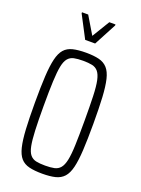

<svg xmlns="http://www.w3.org/2000/svg" viewBox="-167 -969 770 1050"><g transform="rotate(20 218.0 -444.0)"><path d="M218 8Q173 8 142 0.5Q111 -7 92.5 -28Q74 -49 64.5 -88.5Q55 -128 51.5 -190Q48 -252 48 -344Q48 -436 51.5 -498Q55 -560 64.5 -599.5Q74 -639 92.5 -660Q111 -681 142 -688.5Q173 -696 218 -696Q263 -696 293.5 -688.5Q324 -681 343 -660Q362 -639 371.5 -599.5Q381 -560 384.5 -498Q388 -436 388 -344Q388 -252 384.5 -190Q381 -128 371.5 -88.5Q362 -49 343 -28Q324 -7 293.5 0.5Q263 8 218 8ZM218 -39Q249 -39 270.5 -43.5Q292 -48 305.5 -64Q319 -80 326 -112.5Q333 -145 335 -201.5Q337 -258 337 -344Q337 -430 335 -486.5Q333 -543 326 -575.5Q319 -608 305.5 -624Q292 -640 270.5 -644.5Q249 -649 218 -649Q186 -649 165 -644.5Q144 -640 130.5 -624Q117 -608 110.5 -575.5Q104 -543 101.5 -486.5Q99 -430 99 -344Q99 -258 101.5 -201.5Q104 -145 110.5 -112.5Q117 -80 130.5 -64Q144 -48 165 -43.5Q186 -39 218 -39ZM189 -760 121 -890V-896H157L218 -794L280 -896H316V-890L247 -760Z"/></g></svg>

Font: Saira ExtraCondensed Light
Style: Regular
Weight: 300
Width: 2
Designer: Hector Gatti with collaboration of the Omnibus-Type team
Foundry: Omnibus-Type
Version: Version 1.101